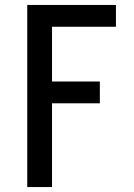

<svg xmlns="http://www.w3.org/2000/svg" viewBox="-20 -755 540 775"><path d="M90 0V-735H448V-647H190V-426H383V-338H190V0Z"/></svg>

Font: Iosevka Term Curly Semibold
Style: Regular
Weight: 600
Designer: Belleve Invis
Foundry: Belleve Invis
Version: Version 32.3.0